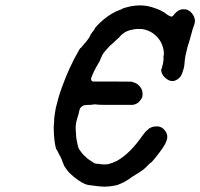

<svg xmlns="http://www.w3.org/2000/svg" viewBox="-20 -663 754 723"><path d="M491 -642Q524 -645 552 -636Q556 -635 561 -633Q575 -629 590 -621Q598 -617 611 -607Q621 -601 625 -600.5Q629 -600 633 -605Q646 -623 661 -627Q664 -628 671 -628Q678 -628 683 -627Q691 -624 698 -618Q709 -607 712 -596Q715 -587 714 -580Q713 -575 712 -572Q706 -555 704 -548Q703 -543 702 -540Q701 -537 700 -533Q695 -515 691 -501Q688 -494 686 -486Q683 -471 678 -451Q676 -440 675 -426Q674 -413 672 -406Q667 -388 663 -380Q659 -372 648 -364Q640 -359 634 -358Q615 -356 599 -373Q588 -384 587 -399Q587 -403 588 -404Q591 -407 591 -415Q591 -415 591.5 -415.5Q592 -416 593 -420Q594 -424 594 -426Q595 -428 596 -443Q596 -446 595.5 -446.5Q595 -447 596 -451Q599 -464 594 -483Q586 -515 557 -537Q540 -549 519 -553Q514 -554 503 -554Q492 -554 487 -553Q483 -552 477 -551Q471 -550 468 -549Q465 -548 460 -546Q451 -543 447 -539Q444 -537 440 -534Q436 -531 433.5 -527.5Q431 -524 424.5 -518.5Q418 -513 410 -505Q402 -497 399.5 -495.5Q397 -494 390 -486.5Q383 -479 377 -472Q369 -464 364 -453Q361 -447 359 -442Q357 -438 357 -437Q357 -434 349 -422Q332 -393 325 -373Q323 -370 323 -366Q323 -358 330 -356Q332 -356 402.5 -356Q473 -356 475.5 -355.5Q478 -355 478.5 -354.5Q479 -354 485.5 -352Q492 -350 496 -347Q500 -344 501.5 -342.5Q503 -341 506 -338Q517 -326 517 -309Q517 -303 516 -298Q513 -291 509 -286Q503 -278 498 -275Q491 -270 480 -268Q476 -268 415 -268Q349 -268 346 -269Q344 -270 338 -270Q332 -270 329 -269Q324 -268 313 -268Q298 -268 293 -265Q287 -262 282 -256Q279 -251 276 -234Q273 -223 271.5 -219.5Q270 -216 267 -202L265 -188V-178Q266 -156 267 -146Q268 -139 269 -134Q273 -110 278 -101Q279 -99 282 -95.5Q285 -92 287.5 -88Q290 -84 299.5 -75Q309 -66 310.5 -65Q312 -64 315 -62Q326 -54 334 -49Q336 -48 339.5 -47Q343 -46 345 -46Q347 -46 348 -46Q348 -47 348 -47Q352 -45 367 -44Q375 -43 388 -45Q404 -49 420 -57Q470 -85 517 -153Q529 -169 531 -170Q532 -170 537 -175Q542 -180 543.5 -180.5Q545 -181 549 -183Q557 -187 568 -187Q576 -188 583 -185Q587 -183 589 -182.5Q591 -182 595 -178Q610 -164 610 -148Q610 -139 606 -130Q599 -113 582 -91Q580 -88 576 -83Q572 -78 569.5 -74.5Q567 -71 565 -69Q561 -64 554.5 -56.5Q548 -49 547 -50Q546 -50 537 -40.5Q528 -31 524.5 -28.5Q521 -26 518 -23Q508 -16 500 -11Q497 -9 491 -5.5Q485 -2 479 2Q461 15 455 18Q450 21 446.5 23Q443 25 439 26.5Q435 28 431 30Q420 36 390 39Q375 41 357 39Q352 38 347 38Q336 37 324 35Q318 34 315 34Q292 31 257 2Q240 -12 233 -22Q231 -25 228 -29Q220 -40 220 -41Q221 -42 218.5 -46.5Q216 -51 216 -52Q216 -53 215 -55.5Q214 -58 212 -63Q209 -72 204 -79Q202 -83 196 -95Q194 -99 194 -99Q190 -99 185 -135Q183 -152 182.5 -173Q182 -194 183 -195L184 -207V-216Q186 -234 190 -256Q195 -277 200.5 -296Q206 -315 212 -331Q240 -410 278 -475Q283 -483 283 -482Q285 -482 289 -488Q290 -489 290.5 -490Q291 -491 291 -491Q292 -490 294 -493.5Q296 -497 296 -497L298 -499Q299 -500 299.5 -500.5Q300 -501 300 -501Q301 -501 301 -502Q302 -504 303 -504Q303 -504 307 -509.5Q311 -515 312 -516Q312 -516 313 -517.5Q314 -519 314 -519Q314 -520 319 -527Q320 -530 320 -530.5Q320 -531 322 -534Q327 -540 327 -541Q327 -542 331 -546Q333 -549 334.5 -551Q336 -553 336.5 -554Q337 -555 337 -555.5Q337 -556 337.5 -557Q338 -558 340 -560Q342 -562 344 -564.5Q346 -567 349 -570Q352 -573 355 -576Q384 -604 417 -620L427 -624L437 -628H438Q440 -631 451 -634Q470 -640 491 -642Z"/></svg>

Font: TT2020 Style E
Style: Italic
Weight: 400
Italic angle: -15°
Version: Version 0.2.000